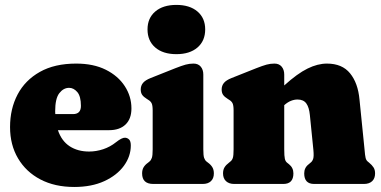

<svg xmlns="http://www.w3.org/2000/svg" viewBox="-20 -732 1518 764"><path d="M503 -300.5Q503 -259 479.5 -236.5Q456 -214 414 -214H210.5Q225 -171 257.2 -150Q289.5 -129 334.5 -129Q362.5 -129 390.5 -138.2Q418.5 -147.5 441.5 -166Q465.5 -185 478 -184Q487 -183.5 493.8 -176.8Q500.5 -170 500.5 -153Q500.5 -110 473 -72.2Q445.5 -34.5 395 -11.2Q344.5 12 275.5 12Q198 12 140.8 -18Q83.5 -48 51.8 -101.8Q20 -155.5 20 -226.5Q20 -299 50 -356Q80 -413 138.8 -446Q197.5 -479 283 -479Q352 -479 401 -454.5Q450 -430 476.5 -389.2Q503 -348.5 503 -300.5ZM199.5 -289Q199.5 -283.5 200 -278H270.5Q302 -278 302 -310.5Q302 -349 287.5 -365.8Q273 -382.5 255 -382.5Q232.5 -382.5 216 -361.2Q199.5 -340 199.5 -289Z M682 -516.5Q628.5 -516.5 597.8 -543Q567 -569.5 567 -615Q567 -660 597.8 -686.2Q628.5 -712.5 682 -712.5Q735 -712.5 765.8 -686.2Q796.5 -660 796.5 -615Q796.5 -569.5 765.8 -543Q735 -516.5 682 -516.5ZM789 -435.5V-138Q789 -113 792.2 -103.8Q795.5 -94.5 801.5 -89.5L808 -84.5Q819 -76.5 825 -66.5Q831 -56.5 831 -42Q831 -22 819.2 -11Q807.5 0 786.5 0H590Q545.5 0 545.5 -42Q545.5 -56.5 551.5 -66.5Q557.5 -76.5 569 -84.5L575 -89.5Q581 -94.5 584.2 -103.8Q587.5 -113 587.5 -138V-292.5Q587.5 -313.5 583 -321.8Q578.5 -330 569.5 -335L563.5 -339Q552 -346 546 -354.2Q540 -362.5 540 -376Q540 -391 549 -402Q558 -413 579.5 -421.5L677.5 -460.5Q703 -470.5 718.5 -474.8Q734 -479 750 -479Q768.5 -479 778.8 -466.8Q789 -454.5 789 -435.5Z M1111 -435.5V-392Q1163.5 -439.5 1203.8 -459.2Q1244 -479 1281 -479Q1341.5 -479 1373 -440.2Q1404.5 -401.5 1410.5 -336L1430.5 -138Q1432.5 -113 1434.8 -103.8Q1437 -94.5 1443 -89.5L1449 -84.5Q1460 -75.5 1466.2 -66Q1472.5 -56.5 1472.5 -42Q1472.5 -22 1460.8 -11Q1449 0 1428 0H1230Q1190.5 0 1190.5 -42Q1190.5 -65 1208.5 -78.5L1215.5 -84.5Q1222.5 -89.5 1226 -99.5Q1229.5 -109.5 1227 -135.5L1213 -274.5Q1210 -305 1198.8 -320.5Q1187.5 -336 1164 -336Q1151 -336 1137.8 -330.8Q1124.5 -325.5 1111 -313.5V-138Q1111 -110.5 1113.5 -100Q1116 -89.5 1122.5 -84.5L1130 -78.5Q1147.5 -64.5 1147.5 -42Q1147.5 0 1107.5 0H912Q891.5 0 879.5 -11Q867.5 -22 867.5 -42Q867.5 -56.5 873.5 -66.2Q879.5 -76 891 -84.5L897 -89.5Q903.5 -94.5 906.5 -103.8Q909.5 -113 909.5 -138V-292.5Q909.5 -313.5 905 -321.8Q900.5 -330 891.5 -335L885.5 -339Q874 -346 868 -354.2Q862 -362.5 862 -376Q862 -391 871 -402Q880 -413 901.5 -421.5L999.5 -460.5Q1025 -470.5 1040.5 -474.8Q1056 -479 1072 -479Q1090.5 -479 1100.8 -466.8Q1111 -454.5 1111 -435.5Z"/></svg>

Font: Fraunces 72pt SuperSoft Black
Style: Regular
Weight: 900
Version: Version 1.000;[0bf87f6ff]